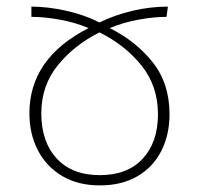

<svg xmlns="http://www.w3.org/2000/svg" viewBox="-20 -551 602 581"><path d="M248 -466Q208 -483 161 -491.5Q114 -500 75 -500V-531Q124 -531 180 -518.5Q236 -506 281 -483Q328 -506 381.5 -518.5Q435 -531 488 -531L484 -500Q445 -500 399 -491.5Q353 -483 312 -466Q392 -426 442.5 -362Q493 -298 493 -205Q493 -144 468.5 -95Q444 -46 396.5 -18Q349 10 282 10Q216 10 168 -18.5Q120 -47 94.5 -96.5Q69 -146 69 -208Q69 -375 248 -466ZM282 -21Q366 -21 412 -71Q458 -121 458 -205Q458 -291 408 -353Q358 -415 281 -453Q205 -415 155 -353.5Q105 -292 105 -208Q105 -122 151.5 -71.5Q198 -21 282 -21Z"/></svg>

Font: FiraGO UltraLight
Style: Regular
Weight: 200
Designer: bBox Type
Foundry: bBox Type GmbH
Version: Version 1.001